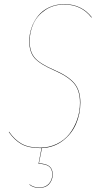

<svg xmlns="http://www.w3.org/2000/svg" viewBox="-20 -710 484 932"><path d="M292 -689.9Q376 -689.9 425.8 -626L423.8 -625Q375 -688 292 -688Q239.3 -688 200.2 -661.6Q161.1 -635.3 142.6 -595.5Q124 -555.7 124 -509.8Q124 -457.5 149.9 -428.5Q175.8 -399.4 244.1 -370.1Q310.1 -341.8 340.1 -307.1Q370.1 -272.5 370.1 -211.9Q370.1 -155.8 348.6 -107.2Q327.1 -58.6 283.9 -26.1Q240.7 6.3 183.6 8.8L168.9 83Q202.6 84 219.2 96.7Q235.8 109.4 235.8 137.2Q235.8 163.6 219 182.9Q202.1 202.1 170.9 202.1Q142.1 202.1 122.1 186L124 185.1Q143.6 200.2 170.9 200.2Q201.2 200.2 217.5 181.4Q233.9 162.6 233.9 137.2Q233.9 109.9 217.8 97.9Q201.7 85.9 167 85L181.6 8.8H173.8Q118.2 8.8 83.7 -10.7Q49.3 -30.3 22.9 -68.8L23.9 -70.8Q50.3 -32.2 84.5 -12.7Q118.7 6.8 173.8 6.8Q218.3 6.8 255.9 -11.5Q293.5 -29.8 317.4 -60.5Q341.3 -91.3 354.7 -130.1Q368.2 -168.9 368.2 -210.9Q368.2 -271.5 338.6 -305.7Q309.1 -339.8 243.2 -368.2Q174.8 -397.9 148.4 -427.2Q122.1 -456.5 122.1 -509.8Q122.1 -543.9 133.3 -575.9Q144.5 -607.9 165.3 -633.5Q186 -659.2 219 -674.6Q252 -689.9 292 -689.9Z"/></svg>

Font: Fira Sans Compressed Two
Style: Italic
Weight: 100
Width: 3
Italic angle: -8°
Designer: Carrois Corporate & Edenspiekermann AG
Foundry: Carrois Corporate GbR & Edenspiekermann AG
Version: Version 4.203;PS 004.203;hotconv 1.0.88;makeotf.lib2.5.64775